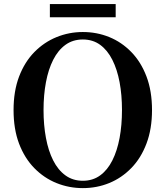

<svg xmlns="http://www.w3.org/2000/svg" viewBox="-20 -919 825 957"><path d="M228.6 -833.1V-898.8H556.6V-833.1ZM392.9 18.6Q324.2 18.6 261.8 -6.5Q199.5 -31.6 151.1 -81Q102.7 -130.4 75.1 -202.8Q47.6 -275.2 47.6 -370.5Q47.6 -464.8 75.1 -537.3Q102.7 -609.9 151.1 -659.3Q199.5 -708.6 261.8 -734Q324.2 -759.4 392.9 -759.4Q462.5 -759.4 524.4 -734.3Q586.3 -709.2 634.4 -659.8Q682.6 -610.4 710.1 -537.9Q737.7 -465.3 737.7 -370.5Q737.7 -276.2 710.1 -203.4Q682.6 -130.6 634.4 -81.3Q586.3 -31.9 524.4 -6.6Q462.5 18.6 392.9 18.6ZM392.9 -18Q442.6 -18 479.3 -44.8Q515.9 -71.5 540 -119.4Q564.1 -167.3 576.1 -231.5Q588 -295.6 588 -370.5Q588 -445.3 576.1 -509.2Q564.1 -573 540 -620.8Q515.9 -668.7 479.3 -695.5Q442.6 -722.2 392.9 -722.2Q343.1 -722.2 306.2 -695.5Q269.3 -668.7 245.1 -620.8Q220.9 -573 209 -509.2Q197 -445.3 197 -370.5Q197 -295.6 209 -231.5Q220.9 -167.3 245.1 -119.4Q269.3 -71.5 306.2 -44.8Q343.1 -18 392.9 -18Z"/></svg>

Font: Noto Serif JP
Style: Regular
Weight: 200
Designer: Ryoko NISHIZUKA 西塚涼子 (kana & ideographs); Frank Grießhammer (Latin, Greek & Cyrillic); Wenlong ZHANG 张文龙 (bopomofo); San
Foundry: Adobe
Version: Version 2.001;hotconv 1.1.0;makeotfexe 2.6.0